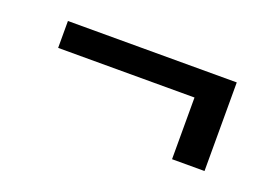

<svg xmlns="http://www.w3.org/2000/svg" viewBox="-44 -413 553 389"><g transform="rotate(20 232.0 -218.5)"><path d="M344 -256H50V-314H414V-123H344Z"/></g></svg>

Font: Niramit Light
Style: Regular
Weight: 300
Designer: Katatrad Aksorn Co.,Ltd.
Foundry: Cadson Demak Co.,Ltd.
Version: Version 1.000; ttfautohint (v1.6)